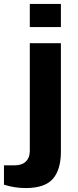

<svg xmlns="http://www.w3.org/2000/svg" viewBox="-81 -744 393 965"><path d="M68.8 -607.9V-724.1H225.1V-607.9ZM47.9 201.2Q-8.8 201.2 -61 184.1V86.9H-6.8Q29.3 86.9 49.1 67.6Q68.8 48.3 68.8 15.1V-526.9H225.1V18.1Q225.1 108.4 184.8 154.8Q144.5 201.2 47.9 201.2Z"/></svg>

Font: Archivo Expanded
Style: Bold
Weight: 700
Width: 7
Designer: Hector Gatti
Foundry: Omnibus-Type
Version: Version 2.001